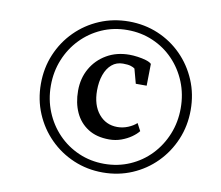

<svg xmlns="http://www.w3.org/2000/svg" viewBox="-89 -1018 1219 1061"><g transform="rotate(10 520.5 -487.5)"><path d="M131 -488Q131 -577 163.5 -654Q196 -731 253.8 -788.8Q311.5 -846.5 388 -878.8Q464.5 -911 551.5 -911Q639.5 -911 715.8 -878.8Q792 -846.5 849.2 -788.8Q906.5 -731 939 -654Q971.5 -577 971.5 -488Q971.5 -399 939 -322Q906.5 -245 849.2 -187Q792 -129 715.8 -96.5Q639.5 -64 551.5 -64Q464.5 -64 388 -96.5Q311.5 -129 253.8 -187Q196 -245 163.5 -322Q131 -399 131 -488ZM187 -488Q187 -409.5 214.8 -341.5Q242.5 -273.5 292 -222Q341.5 -170.5 408 -141.5Q474.5 -112.5 551.5 -112.5Q628.5 -112.5 695 -141.5Q761.5 -170.5 810.8 -222Q860 -273.5 887.8 -341.8Q915.5 -410 915.5 -488Q915.5 -566.5 887.8 -634.8Q860 -703 810.8 -754.2Q761.5 -805.5 695 -834.2Q628.5 -863 551.5 -863Q474 -863 407.8 -833.8Q341.5 -804.5 292 -753.2Q242.5 -702 214.8 -634Q187 -566 187 -488ZM555.5 -250Q484.5 -250 436.5 -280.8Q388.5 -311.5 364.2 -364.5Q340 -417.5 340 -485.5Q340 -555.5 371.5 -610.8Q403 -666 458.5 -698.2Q514 -730.5 586 -730.5Q607 -730.5 632.5 -727Q658 -723.5 679.5 -717Q701 -710.5 710.5 -701L708.5 -578.5H647.5L625.5 -660Q618 -666.5 602.2 -671.2Q586.5 -676 559 -676Q522.5 -676 496.5 -654Q470.5 -632 456.8 -593.5Q443 -555 443 -505Q443 -423.5 483.2 -374.5Q523.5 -325.5 588 -325.5Q618.5 -325.5 647.2 -337.2Q676 -349 695 -366.5L717 -325Q703.5 -307.5 679 -290.2Q654.5 -273 622.8 -261.5Q591 -250 555.5 -250Z"/></g></svg>

Font: Merriweather 72pt
Style: Bold Italic
Weight: 700
Italic angle: -7.8°
Version: Version 2.101